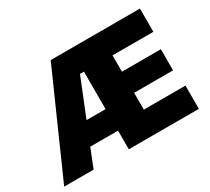

<svg xmlns="http://www.w3.org/2000/svg" viewBox="-138 -945 1285 1177"><g transform="rotate(-30 504.5 -356.5)"><path d="M11 0Q37 -58 65 -121.2Q93 -184.5 118 -241.5L227 -487Q254.5 -549 279 -604Q303.5 -659 327 -713H959V-548.5H670V-433H945.5V-283.5H670V-164.5H964.5V0H468.5V-132H272Q259 -98.5 245.5 -65.5Q232 -32 219.5 0ZM440.5 -550 333.5 -284.5H468.5V-550Z"/></g></svg>

Font: Heraclito ExtraBold
Style: Regular
Weight: 800
Designer: Kostas Bartsokas (font) & Cristiano Sobral (main changes)
Foundry: Kostas Bartsokas (font) & Cristiano Sobral (main changes)
Version: Version 1.00;July 8, 2020;FontCreator 13.0.0.2655 64-bit